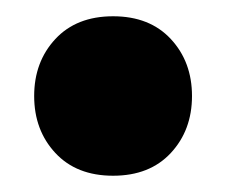

<svg xmlns="http://www.w3.org/2000/svg" viewBox="-20 -199 278 236"><path d="M22 -81Q22 -123 48 -151Q74 -179 119 -179Q164 -179 190 -151Q216 -123 216 -81Q216 -39 190 -11Q164 17 119 17Q74 17 48 -11Q22 -39 22 -81Z"/></svg>

Font: Baloo Paaji
Style: Regular
Weight: 400
Designer: Shuchita Grover and Ek Type
Foundry: Ek Type
Version: Version 1.443;PS 1.000;hotconv 16.6.51;makeotf.lib2.5.65220;